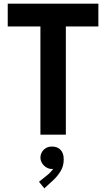

<svg xmlns="http://www.w3.org/2000/svg" viewBox="-20 -740 582 1055"><path d="M202.1 -594.7H22.5V-719.7H520.5V-594.7H341.8V0H202.1ZM194.3 258.8 239.3 222.7Q259.8 206.1 272 188Q269.5 188.5 264.6 188.5Q250 188.5 235.8 180.4Q221.7 172.4 212.2 158.2Q202.6 144 202.1 126Q202.6 107.9 211.7 93.8Q220.7 79.6 234.9 72.3Q249 64.9 264.6 65.4Q293.9 64.5 312.3 83Q330.6 101.6 330.1 135.7Q330.6 172.4 312.3 201.7Q293.9 231 271.5 251L223.6 294.9Z"/></svg>

Font: Reddit Sans Vanilla
Style: Bold
Weight: 700
Designer: Stephen Hutchings
Foundry: Reddit
Version: Version 1.013